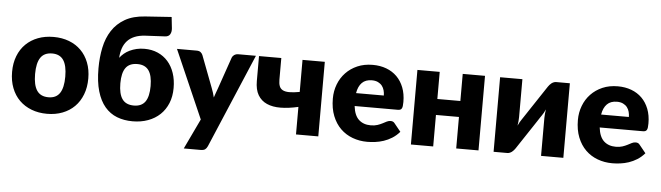

<svg xmlns="http://www.w3.org/2000/svg" viewBox="-52 -951 4578 1330"><g transform="rotate(5 2236.5 -286.0)"><path d="M291.5 -526.5Q350.5 -526.5 399 -508Q447.5 -489.5 482.2 -455Q517 -420.5 536.2 -371.2Q555.5 -322 555.5 -260.5Q555.5 -198.5 536.2 -148.8Q517 -99 482.2 -64.2Q447.5 -29.5 399 -10.8Q350.5 8 291.5 8Q232 8 183.2 -10.8Q134.5 -29.5 99.2 -64.2Q64 -99 44.8 -148.8Q25.5 -198.5 25.5 -260.5Q25.5 -322 44.8 -371.2Q64 -420.5 99.2 -455Q134.5 -489.5 183.2 -508Q232 -526.5 291.5 -526.5ZM291.5 -107Q345 -107 370.2 -144.8Q395.5 -182.5 395.5 -259.5Q395.5 -336.5 370.2 -374Q345 -411.5 291.5 -411.5Q236.5 -411.5 211 -374Q185.5 -336.5 185.5 -259.5Q185.5 -182.5 211 -144.8Q236.5 -107 291.5 -107Z M886 -101.5Q939.5 -101.5 964.8 -137.2Q990 -173 990 -246Q990 -319 964.8 -354.5Q939.5 -390 886 -390Q830.5 -390 805 -354.8Q779.5 -319.5 779.5 -247Q779.5 -173.5 805 -137.5Q830.5 -101.5 886 -101.5ZM923 -590.5Q880 -588 849.2 -575.2Q818.5 -562.5 798.5 -540.5Q778.5 -518.5 768.2 -488.5Q758 -458.5 756 -422Q768.5 -438.5 785.5 -452.8Q802.5 -467 824 -477.2Q845.5 -487.5 870.8 -493.5Q896 -499.5 925.5 -499.5Q977 -499.5 1018.5 -481.2Q1060 -463 1089.2 -429.8Q1118.5 -396.5 1134.2 -350Q1150 -303.5 1150 -246.5Q1150 -187.5 1130.8 -140.5Q1111.5 -93.5 1076.8 -60.5Q1042 -27.5 993.5 -9.8Q945 8 886 8Q826.5 8 777.5 -11Q728.5 -30 693.2 -71.5Q658 -113 638.8 -178.5Q619.5 -244 619.5 -337.5Q619.5 -414.5 633.8 -482.2Q648 -550 681.8 -601.8Q715.5 -653.5 771.2 -685.5Q827 -717.5 910 -723L1093.5 -735.5L1102 -657.5Q1104.5 -633 1094.5 -615.8Q1084.5 -598.5 1059 -597.5Z M1698.5 -518.5 1421.5 134.5Q1414.5 150 1404.5 157.2Q1394.5 164.5 1372.5 164.5H1256.5L1356.5 -45.5L1149.5 -518.5H1286.5Q1304.5 -518.5 1314.2 -510.5Q1324 -502.5 1328.5 -491.5L1413.5 -268Q1425.5 -237.5 1433 -205.5Q1438.5 -221.5 1444 -237.5Q1449.5 -253.5 1455.5 -269L1532.5 -491.5Q1537 -503 1548.5 -510.8Q1560 -518.5 1573.5 -518.5Z M2177.5 -518.5V0H2022.5V-191.5Q1955.5 -176 1899.8 -175.5Q1844 -175 1804 -192.8Q1764 -210.5 1742 -247.8Q1720 -285 1720 -345.5V-518.5H1875V-368.5Q1875 -341.5 1881.5 -323.8Q1888 -306 1904.8 -297Q1921.5 -288 1950 -287.8Q1978.5 -287.5 2022.5 -295.5V-518.5Z M2605 -321.5Q2605 -340 2600.2 -357.5Q2595.5 -375 2584.8 -388.8Q2574 -402.5 2556.5 -411Q2539 -419.5 2514 -419.5Q2470 -419.5 2445 -394.2Q2420 -369 2412 -321.5ZM2410 -231.5Q2417.5 -166.5 2449.5 -137.2Q2481.5 -108 2532 -108Q2559 -108 2578.5 -114.5Q2598 -121 2613.2 -129Q2628.5 -137 2641.2 -143.5Q2654 -150 2668 -150Q2686.5 -150 2696 -136.5L2741 -81Q2717 -53.5 2689.2 -36.2Q2661.5 -19 2632.2 -9.2Q2603 0.5 2573.8 4.2Q2544.5 8 2518 8Q2463.5 8 2415.8 -9.8Q2368 -27.5 2332.2 -62.5Q2296.5 -97.5 2275.8 -149.5Q2255 -201.5 2255 -270.5Q2255 -322.5 2272.8 -369Q2290.5 -415.5 2323.8 -450.5Q2357 -485.5 2404.2 -506Q2451.5 -526.5 2511 -526.5Q2562.5 -526.5 2605.2 -510.5Q2648 -494.5 2678.8 -464Q2709.5 -433.5 2726.8 -389.2Q2744 -345 2744 -289Q2744 -271.5 2742.5 -260.5Q2741 -249.5 2737 -243Q2733 -236.5 2726.2 -234Q2719.5 -231.5 2709 -231.5Z M3291.5 -518.5V0H3136.5V-219H2976.5V0H2821.5V-518.5H2976.5V-330H3136.5V-518.5Z M3881.5 -518.5V0H3726.5V-264Q3726.5 -277 3728 -292.2Q3729.5 -307.5 3732 -323.5Q3720 -296.5 3706.5 -278Q3705.5 -277 3698.2 -266Q3691 -255 3679.8 -237.8Q3668.5 -220.5 3654.2 -199Q3640 -177.5 3625 -155Q3590 -102.5 3546.5 -36.5Q3542 -30 3536.2 -23.2Q3530.5 -16.5 3523.5 -11.2Q3516.5 -6 3508.5 -2.8Q3500.5 0.5 3491.5 0.5H3396.5V-518H3551.5V-254Q3551.5 -241.5 3550 -226Q3548.5 -210.5 3546 -194.5Q3558 -221.5 3571.5 -240Q3572 -241 3579.5 -252Q3587 -263 3598.2 -280.2Q3609.5 -297.5 3623.8 -319Q3638 -340.5 3653 -363Q3688 -415.5 3731.5 -481.5Q3736 -488 3741.8 -494.8Q3747.5 -501.5 3754.5 -506.8Q3761.5 -512 3769.5 -515.2Q3777.5 -518.5 3786.5 -518.5Z M4309 -321.5Q4309 -340 4304.2 -357.5Q4299.5 -375 4288.8 -388.8Q4278 -402.5 4260.5 -411Q4243 -419.5 4218 -419.5Q4174 -419.5 4149 -394.2Q4124 -369 4116 -321.5ZM4114 -231.5Q4121.5 -166.5 4153.5 -137.2Q4185.5 -108 4236 -108Q4263 -108 4282.5 -114.5Q4302 -121 4317.2 -129Q4332.5 -137 4345.2 -143.5Q4358 -150 4372 -150Q4390.5 -150 4400 -136.5L4445 -81Q4421 -53.5 4393.2 -36.2Q4365.5 -19 4336.2 -9.2Q4307 0.5 4277.8 4.2Q4248.5 8 4222 8Q4167.5 8 4119.8 -9.8Q4072 -27.5 4036.2 -62.5Q4000.5 -97.5 3979.8 -149.5Q3959 -201.5 3959 -270.5Q3959 -322.5 3976.8 -369Q3994.5 -415.5 4027.8 -450.5Q4061 -485.5 4108.2 -506Q4155.5 -526.5 4215 -526.5Q4266.5 -526.5 4309.2 -510.5Q4352 -494.5 4382.8 -464Q4413.5 -433.5 4430.8 -389.2Q4448 -345 4448 -289Q4448 -271.5 4446.5 -260.5Q4445 -249.5 4441 -243Q4437 -236.5 4430.2 -234Q4423.5 -231.5 4413 -231.5Z"/></g></svg>

Font: Lato 2
Style: Regular
Weight: 900
Designer: Lukasz Dziedzic with Adam Twardoch and Botio Nikoltchev
Foundry: tyPoland Lukasz Dziedzic
Version: Version 2.015; 2015-08-06; http://www.latofonts.com/